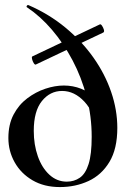

<svg xmlns="http://www.w3.org/2000/svg" viewBox="-20 -746 510 779"><path d="M378 -209Q363 -290 322.5 -333.5Q282 -377 232 -377Q183 -377 150 -336Q117 -295 117 -215Q117 -159 133.5 -112Q150 -65 180.5 -37Q211 -9 251 -9Q281 -9 304 -25Q327 -41 339.5 -80.5Q352 -120 352 -191Q352 -274 331.5 -353Q311 -432 274.5 -501Q238 -570 191 -625Q144 -680 90 -716Q86 -718 89 -722.5Q92 -727 96 -725Q179 -689 245.5 -634Q312 -579 359 -512.5Q406 -446 431 -373Q456 -300 456 -227Q456 -142 424 -89Q392 -36 339 -11.5Q286 13 223 13Q159 13 112 -14.5Q65 -42 39.5 -87.5Q14 -133 14 -186Q14 -241 35 -281Q56 -321 90.5 -347Q125 -373 164 -386Q203 -399 239 -399Q276 -399 309 -386Q342 -373 367 -347ZM125 -484Q121 -483 116.5 -490.5Q112 -498 110 -506.5Q108 -515 111 -517L385 -647Q389 -649 394 -641.5Q399 -634 401.5 -625.5Q404 -617 399 -614Z"/></svg>

Font: Cormorant Light
Style: Bold
Weight: 700
Version: Version 4.000